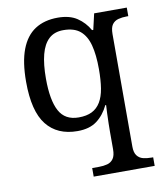

<svg xmlns="http://www.w3.org/2000/svg" viewBox="-87 -617 787 927"><g transform="rotate(-10 307.0 -153.0)"><path d="M297 240V198H330Q353 198 371.5 193Q390 188 401 172.5Q412 157 412 126V40Q412 24 412.5 -0.5Q413 -25 414 -50Q415 -75 416 -90H412Q390 -44 354 -17Q318 10 259 10Q160 10 107.5 -56.5Q55 -123 55 -267Q55 -364 78.5 -425.5Q102 -487 147.5 -516.5Q193 -546 259 -546Q317 -546 353.5 -521.5Q390 -497 412 -458H418L436 -536H596V-494H588Q566 -494 547 -489Q528 -484 517 -469Q506 -454 506 -422V130Q506 159 517.5 174Q529 189 547.5 193.5Q566 198 588 198H596V240ZM276 -54Q315 -54 341 -67Q367 -80 383 -106.5Q399 -133 405.5 -173Q412 -213 412 -267Q412 -337 399.5 -384.5Q387 -432 357.5 -457Q328 -482 275 -482Q231 -482 204 -457Q177 -432 164.5 -384Q152 -336 152 -266Q152 -160 180.5 -107Q209 -54 276 -54Z"/></g></svg>

Font: Noto Serif Myanmar
Style: Regular
Weight: 400
Designer: Ben Mitchell and the Monotype Design Team
Foundry: Monotype Imaging Inc.
Version: Version 2.106